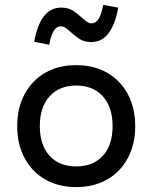

<svg xmlns="http://www.w3.org/2000/svg" viewBox="-20 -749 620 781"><path d="M290 12Q218 12 164 -19Q110 -50 80 -106Q50 -162 50 -236Q50 -310 80 -366Q110 -422 164 -453Q218 -484 290 -484Q362 -484 416 -453Q470 -422 500 -366Q530 -310 530 -236Q530 -162 500 -106Q470 -50 416 -19Q362 12 290 12ZM290 -72Q359 -72 398.5 -115.5Q438 -159 438 -236Q438 -313 398.5 -357Q359 -401 290 -401Q221 -401 181.5 -357Q142 -313 142 -236Q142 -159 181.5 -115.5Q221 -72 290 -72ZM180 -567 119 -579Q131 -646 158 -682Q185 -718 229 -718Q259 -718 278 -705Q297 -692 312 -678Q323 -668 332.5 -661Q342 -654 353 -654Q369 -654 380.5 -671Q392 -688 400 -729L461 -718Q449 -651 422 -614.5Q395 -578 351 -578Q321 -578 302 -591.5Q283 -605 268 -618Q257 -628 247.5 -635Q238 -642 227 -642Q211 -642 199.5 -625Q188 -608 180 -567Z"/></svg>

Font: Sometype Mono Medium
Style: Regular
Weight: 500
Monospace: yes
Designer: Ryoichi Tsunekawa
Foundry: Dharma Type
Version: Version 1.000; ttfautohint (v1.8.3)